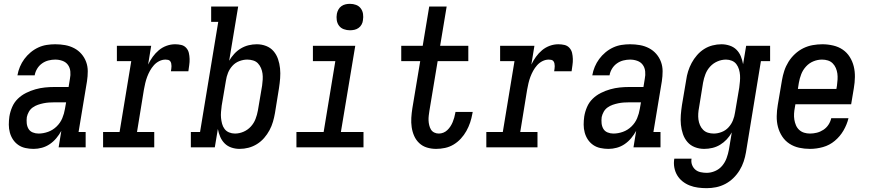

<svg xmlns="http://www.w3.org/2000/svg" viewBox="-20 -769 4540 1002"><path d="M156 8H155Q155 8 155 8Q155 8 155 8Q134 8 113 3.5Q92 -1 75.5 -12.5Q59 -24 48 -40.5Q37 -57 31.5 -77Q26 -97 26 -118.5Q26 -140 29 -161Q33 -186 43.5 -210.5Q54 -235 73 -253.5Q92 -272 116 -284Q140 -296 165 -303Q190 -310 214.5 -312.5Q239 -315 264 -315H338L345 -358Q349 -377 347 -396.5Q345 -416 334.5 -430.5Q324 -445 306 -451.5Q288 -458 268 -458Q251 -458 233 -453.5Q215 -449 199.5 -438Q184 -427 174 -410.5Q164 -394 161 -376H71Q75 -399 84 -420.5Q93 -442 107 -461Q121 -480 139.5 -495.5Q158 -511 179.5 -521Q201 -531 223.5 -534.5Q246 -538 268 -538Q295 -538 320 -533.5Q345 -529 367 -517.5Q389 -506 405 -487.5Q421 -469 429.5 -446Q438 -423 438 -397Q438 -371 434 -345L390 -80H427V0H286L300 -86Q289 -66 274 -48Q259 -30 240 -17Q221 -4 199 2Q177 8 156 8ZM181 -72Q206 -72 231 -81Q256 -90 275.5 -109Q295 -128 305 -152Q315 -176 319 -201L325 -235H264Q250 -235 235.5 -234Q221 -233 206.5 -230Q192 -227 177.5 -222Q163 -217 150.5 -208Q138 -199 130.5 -185.5Q123 -172 120 -158Q118 -142 119.5 -126Q121 -110 128.5 -97Q136 -84 150.5 -78Q165 -72 181 -72Z M518 0V-80H604L665 -450H590V-530H769L753 -432Q763 -453 777 -472.5Q791 -492 809 -507Q827 -522 849 -530Q871 -538 894 -538Q910 -538 925.5 -534.5Q941 -531 951.5 -519.5Q962 -508 965.5 -493Q969 -478 969.5 -461.5Q970 -445 967.5 -429Q965 -413 963 -397H872Q873 -404 874 -410.5Q875 -417 875 -424Q875 -431 873.5 -438Q872 -445 868 -450Q864 -455 857.5 -456.5Q851 -458 844 -458Q827 -458 811 -450Q795 -442 783 -428.5Q771 -415 762.5 -399.5Q754 -384 748 -368Q742 -352 738 -335Q734 -318 731 -301L695 -80H785V0Z M1230 8Q1208 8 1187.5 1Q1167 -6 1152.5 -20.5Q1138 -35 1129.5 -54.5Q1121 -74 1117 -96L1101 0H976V-80H1024L1119 -655H1082V-735H1223L1176 -452Q1187 -471 1202.5 -488Q1218 -505 1237.5 -516.5Q1257 -528 1278 -533Q1299 -538 1320 -538Q1346 -538 1369 -529Q1392 -520 1407.5 -502Q1423 -484 1431 -460.5Q1439 -437 1441.5 -412Q1444 -387 1442 -361Q1440 -335 1436 -309L1415 -179Q1411 -156 1404.5 -133.5Q1398 -111 1386.5 -89.5Q1375 -68 1358.5 -49Q1342 -30 1321 -17Q1300 -4 1277 2Q1254 8 1230 8ZM1206 -72Q1229 -72 1251 -81.5Q1273 -91 1289 -108.5Q1305 -126 1313.5 -148Q1322 -170 1326 -193L1348 -323Q1350 -338 1351 -354Q1352 -370 1350 -385Q1348 -400 1342 -414Q1336 -428 1326 -438.5Q1316 -449 1301 -453.5Q1286 -458 1271 -458Q1271 -458 1271 -458Q1271 -458 1270 -458Q1250 -458 1229 -450Q1208 -442 1193 -425.5Q1178 -409 1170 -389Q1162 -369 1159 -348L1137 -218Q1135 -202 1133.5 -185.5Q1132 -169 1133.5 -153.5Q1135 -138 1139 -123Q1143 -108 1152 -96Q1161 -84 1175.5 -78Q1190 -72 1206 -72Z M1527 0V-80H1669L1730 -450H1613V-530H1834L1759 -80H1877V0ZM1806 -611Q1790 -611 1774.5 -616.5Q1759 -622 1749.5 -634.5Q1740 -647 1737.5 -663.5Q1735 -680 1738 -697Q1740 -708 1746 -719Q1752 -730 1762 -737Q1772 -744 1783.5 -746.5Q1795 -749 1806 -749Q1823 -749 1838 -743.5Q1853 -738 1862.5 -725.5Q1872 -713 1874.5 -696.5Q1877 -680 1874 -663Q1873 -652 1867 -641Q1861 -630 1851 -623Q1841 -616 1829.5 -613.5Q1818 -611 1806 -611Z M2256 8Q2231 8 2208 1Q2185 -6 2168 -22Q2151 -38 2141.5 -59.5Q2132 -81 2128.5 -105Q2125 -129 2126.5 -154Q2128 -179 2132 -204L2173 -450H2074V-530H2186L2220 -735H2311L2277 -530H2424V-450H2264L2221 -191Q2219 -178 2217.5 -165.5Q2216 -153 2216.5 -140.5Q2217 -128 2220 -115.5Q2223 -103 2229 -93Q2235 -83 2246 -77.5Q2257 -72 2270 -72Q2282 -72 2293.5 -76.5Q2305 -81 2314.5 -90Q2324 -99 2331 -110Q2338 -121 2342.5 -132Q2347 -143 2350.5 -155Q2354 -167 2356 -179Q2356 -180 2356.5 -181.5Q2357 -183 2357 -185H2447Q2446 -182 2446 -180Q2446 -178 2445 -175Q2441 -152 2433.5 -129.5Q2426 -107 2414 -85.5Q2402 -64 2385 -45.5Q2368 -27 2347 -14.5Q2326 -2 2302.5 3Q2279 8 2256 8Z M2518 0V-80H2604L2665 -450H2590V-530H2769L2753 -432Q2763 -453 2777 -472.5Q2791 -492 2809 -507Q2827 -522 2849 -530Q2871 -538 2894 -538Q2910 -538 2925.5 -534.5Q2941 -531 2951.5 -519.5Q2962 -508 2965.5 -493Q2969 -478 2969.5 -461.5Q2970 -445 2967.5 -429Q2965 -413 2963 -397H2872Q2873 -404 2874 -410.5Q2875 -417 2875 -424Q2875 -431 2873.5 -438Q2872 -445 2868 -450Q2864 -455 2857.5 -456.5Q2851 -458 2844 -458Q2827 -458 2811 -450Q2795 -442 2783 -428.5Q2771 -415 2762.5 -399.5Q2754 -384 2748 -368Q2742 -352 2738 -335Q2734 -318 2731 -301L2695 -80H2785V0Z M3156 8H3155Q3155 8 3155 8Q3155 8 3155 8Q3134 8 3113 3.5Q3092 -1 3075.5 -12.5Q3059 -24 3048 -40.5Q3037 -57 3031.5 -77Q3026 -97 3026 -118.5Q3026 -140 3029 -161Q3033 -186 3043.5 -210.5Q3054 -235 3073 -253.5Q3092 -272 3116 -284Q3140 -296 3165 -303Q3190 -310 3214.5 -312.5Q3239 -315 3264 -315H3338L3345 -358Q3349 -377 3347 -396.5Q3345 -416 3334.5 -430.5Q3324 -445 3306 -451.5Q3288 -458 3268 -458Q3251 -458 3233 -453.5Q3215 -449 3199.5 -438Q3184 -427 3174 -410.5Q3164 -394 3161 -376H3071Q3075 -399 3084 -420.5Q3093 -442 3107 -461Q3121 -480 3139.5 -495.5Q3158 -511 3179.5 -521Q3201 -531 3223.5 -534.5Q3246 -538 3268 -538Q3295 -538 3320 -533.5Q3345 -529 3367 -517.5Q3389 -506 3405 -487.5Q3421 -469 3429.5 -446Q3438 -423 3438 -397Q3438 -371 3434 -345L3390 -80H3427V0H3286L3300 -86Q3289 -66 3274 -48Q3259 -30 3240 -17Q3221 -4 3199 2Q3177 8 3156 8ZM3181 -72Q3206 -72 3231 -81Q3256 -90 3275.5 -109Q3295 -128 3305 -152Q3315 -176 3319 -201L3325 -235H3264Q3250 -235 3235.5 -234Q3221 -233 3206.5 -230Q3192 -227 3177.5 -222Q3163 -217 3150.5 -208Q3138 -199 3130.5 -185.5Q3123 -172 3120 -158Q3118 -142 3119.5 -126Q3121 -110 3128.5 -97Q3136 -84 3150.5 -78Q3165 -72 3181 -72Z M3668 213Q3645 213 3622.5 210Q3600 207 3579.5 199Q3559 191 3542 177.5Q3525 164 3514 145.5Q3503 127 3499 104.5Q3495 82 3499 59H3589Q3586 76 3591.5 91Q3597 106 3608.5 116Q3620 126 3636 129.5Q3652 133 3668 133Q3690 133 3712 123.5Q3734 114 3749 96Q3764 78 3772 56Q3780 34 3784 12L3799 -78Q3788 -58 3772.5 -41.5Q3757 -25 3738 -13.5Q3719 -2 3697.5 3Q3676 8 3655 8Q3629 8 3606 -1Q3583 -10 3567.5 -28Q3552 -46 3544 -69.5Q3536 -93 3533.5 -118Q3531 -143 3533 -169Q3535 -195 3539 -221L3561 -351Q3564 -374 3571 -396.5Q3578 -419 3589.5 -440.5Q3601 -462 3617.5 -481Q3634 -500 3654.5 -513Q3675 -526 3698.5 -532Q3722 -538 3745 -538Q3767 -538 3788 -531Q3809 -524 3823.5 -509.5Q3838 -495 3846 -475.5Q3854 -456 3858 -434L3874 -530H3999V-450H3951L3873 26Q3869 50 3861 74Q3853 98 3839.5 120Q3826 142 3807 160.5Q3788 179 3765 191Q3742 203 3717.5 208Q3693 213 3668 213ZM3705 -72Q3725 -72 3746 -80Q3767 -88 3782 -104.5Q3797 -121 3805 -141Q3813 -161 3816 -182L3838 -312Q3840 -328 3841.5 -344.5Q3843 -361 3842 -376.5Q3841 -392 3836.5 -407Q3832 -422 3823 -434Q3814 -446 3799.5 -452Q3785 -458 3769 -458Q3746 -458 3724 -448.5Q3702 -439 3686 -421.5Q3670 -404 3661.5 -382Q3653 -360 3649 -337L3628 -207Q3625 -192 3624 -176Q3623 -160 3625 -145Q3627 -130 3633 -116Q3639 -102 3649.5 -91.5Q3660 -81 3674.5 -76.5Q3689 -72 3705 -72Z M4207 8Q4178 8 4150.5 2Q4123 -4 4100 -19Q4077 -34 4062 -57Q4047 -80 4040 -106.5Q4033 -133 4033.5 -162.5Q4034 -192 4039 -221L4061 -351Q4065 -375 4073 -399.5Q4081 -424 4095 -446.5Q4109 -469 4129 -487.5Q4149 -506 4172.5 -517.5Q4196 -529 4221.5 -533.5Q4247 -538 4272 -538Q4300 -538 4328 -531.5Q4356 -525 4378 -510Q4400 -495 4414.5 -472Q4429 -449 4435.5 -422.5Q4442 -396 4441.5 -367Q4441 -338 4436 -309L4422 -225H4131L4128 -207Q4125 -192 4124 -176Q4123 -160 4125.5 -144.5Q4128 -129 4134 -115Q4140 -101 4151 -91Q4162 -81 4176.5 -76.5Q4191 -72 4207 -72Q4225 -72 4243 -76.5Q4261 -81 4277 -91.5Q4293 -102 4303.5 -118Q4314 -134 4318 -152H4408Q4400 -119 4382 -88Q4364 -57 4336.5 -34Q4309 -11 4275 -1.5Q4241 8 4207 8ZM4144 -305H4345L4348 -323Q4350 -338 4351 -354Q4352 -370 4350 -385Q4348 -400 4342 -414Q4336 -428 4325.5 -438.5Q4315 -449 4300.5 -453.5Q4286 -458 4270 -458Q4270 -458 4270 -458Q4270 -458 4270 -458Q4247 -458 4225 -449Q4203 -440 4186.5 -422Q4170 -404 4161.5 -382Q4153 -360 4149 -337Z"/></svg>

Font: Iosevka Slab Medium Oblique
Style: Regular
Weight: 500
Italic angle: -9°
Monospace: yes
Designer: Belleve Invis
Foundry: Belleve Invis
Version: Version 11.1.1; ttfautohint (v1.8.3)